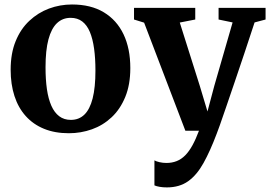

<svg xmlns="http://www.w3.org/2000/svg" viewBox="-20 -583 1204 856"><path d="M27.5 -272Q27.5 -345 49.8 -399.5Q72 -454 110.8 -490.2Q149.5 -526.5 198.5 -544.8Q247.5 -563 301 -563Q385 -563 442.8 -528.2Q500.5 -493.5 530.8 -430Q561 -366.5 561 -279.5Q561 -205.5 538.5 -150.8Q516 -96 477.5 -60Q439 -24 389.8 -6.5Q340.5 11 287 11Q224.5 11 176.2 -8.8Q128 -28.5 94.8 -65.5Q61.5 -102.5 44.5 -154.8Q27.5 -207 27.5 -272ZM296 -48.5Q332 -48.5 356.2 -72Q380.5 -95.5 393 -144.2Q405.5 -193 405.5 -268.5Q405.5 -322.5 399.5 -366Q393.5 -409.5 380.8 -440.2Q368 -471 346.8 -487.2Q325.5 -503.5 295 -503.5Q259 -503.5 234 -479.8Q209 -456 196 -407.5Q183 -359 183 -283Q183 -228.5 189.2 -185.2Q195.5 -142 209 -111.5Q222.5 -81 244 -64.8Q265.5 -48.5 296 -48.5ZM724 252.5Q706.5 252.5 692 250Q677.5 247.5 668.5 243.5V132Q676 136.5 691 140Q706 143.5 722 143.5Q747 143.5 767.8 135.2Q788.5 127 805.8 109.5Q823 92 838 64.8Q853 37.5 867 0H806.5L622.5 -482L577.5 -496V-548H850.5V-496L781.5 -482.5L870.5 -201L905 -86L935.5 -200.5L1017 -483L954.5 -496V-548H1164V-496L1115 -483Q1092.5 -414.5 1069.8 -346.2Q1047 -278 1026 -216.5Q1005 -155 988.2 -105.8Q971.5 -56.5 960.2 -25Q949 6.5 946 13.5Q917 90.5 887.2 144Q857.5 197.5 818.8 225Q780 252.5 724 252.5Z"/></svg>

Font: Merriweather 36pt
Style: Bold
Weight: 700
Designer: Eben Sorkin
Foundry: Eben Sorkin
Version: Version 2.100